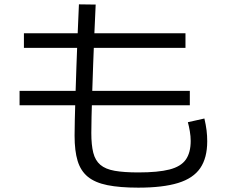

<svg xmlns="http://www.w3.org/2000/svg" viewBox="-20 -823 1040 883"><path d="M616 40Q531 40 474 28.5Q417 17 384 -10Q351 -37 337 -83Q323 -129 323 -199Q323 -223 324 -270.5Q325 -318 327 -381.5Q329 -445 331.5 -517.5Q334 -590 337 -663.5Q340 -737 343 -803L420 -802Q417 -739 414 -668.5Q411 -598 408.5 -528Q406 -458 404 -395.5Q402 -333 401 -285Q400 -237 400 -211Q400 -156 409 -120.5Q418 -85 441.5 -65Q465 -45 507.5 -37.5Q550 -30 616 -30Q707 -30 759.5 -43.5Q812 -57 834.5 -89Q857 -121 857 -175Q857 -196 853 -219.5Q849 -243 844 -261L920 -278Q927 -248 930 -223.5Q933 -199 933 -173Q933 -97 901 -50Q869 -3 799 18.5Q729 40 616 40ZM70 -339V-405H853V-339ZM90 -603V-670H833V-603Z"/></svg>

Font: M PLUS 1
Style: Regular
Weight: 400
Designer: Coji Morishita
Foundry: UNDERFOREST DESIGN
Version: Version 1.001